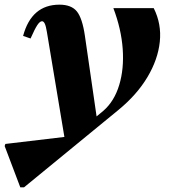

<svg xmlns="http://www.w3.org/2000/svg" viewBox="-100 -531 730 823"><path d="M-13 272 -80 95 -77 86 176 56 101 -394Q97 -419 92 -429.5Q87 -440 80 -440Q71 -440 60 -423.5Q49 -407 31 -366L-1 -377Q35 -511 155 -511Q206 -511 229.5 -482Q253 -453 264 -377L314 -32L343 -56Q390 -97 411 -166.5Q432 -236 426 -321Q420 -406 386 -496H559Q593 -428 585 -352Q577 -276 532 -200.5Q487 -125 408 -60L3 272Z"/></svg>

Font: Platypi
Style: Bold Italic
Weight: 700
Italic angle: -13°
Designer: David Sargent
Foundry: Bolt Cutter Type
Version: Version 1.200; ttfautohint (v1.8.4.7-5d5b)